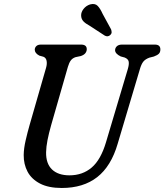

<svg xmlns="http://www.w3.org/2000/svg" viewBox="-20 -922 818 956"><path d="M508 -214.5 616.5 -578.5Q623 -600.5 621 -614.2Q619 -628 601 -635.5L581 -641Q553 -654.5 553 -672.5Q553.5 -684 562.2 -692Q571 -700 587.5 -700H751Q778.5 -700 778.5 -676Q778.5 -662 771 -654.5Q763.5 -647 746 -640.5L724 -635Q703.5 -627.5 693.5 -615Q683.5 -602.5 676 -576L566 -206.5Q533.5 -94.5 464.2 -40.2Q395 14 287.5 14Q221.5 14 179.2 -8Q137 -30 117.2 -67.2Q97.5 -104.5 98 -150.5Q98.5 -183.5 107.8 -223.5Q117 -263.5 127.5 -300L209.5 -585Q215 -604 212 -619.2Q209 -634.5 196 -639.5L176 -645Q153 -657 153 -675Q153.5 -685.5 161.2 -692.8Q169 -700 184 -700H383.5Q412 -700 412 -677Q412 -666.5 405.2 -657.5Q398.5 -648.5 382.5 -643L356.5 -637.5Q341 -632.5 332.5 -621Q324 -609.5 318 -589L235 -300Q223 -257.5 216.5 -224.2Q210 -191 209.5 -164Q208.5 -107.5 239 -78.2Q269.5 -49 326 -49Q391 -49 436.5 -87.8Q482 -126.5 508 -214.5ZM491 -853 533 -776Q535.5 -769 535.8 -761.8Q536 -754.5 529.5 -748Q517 -736.5 502 -744.5L426 -794Q405.5 -805 395 -816.2Q384.5 -827.5 384 -844.5Q383.5 -861.5 396 -877.5Q408.5 -893.5 428.5 -900Q453 -906.5 466.2 -892.8Q479.5 -879 491 -853Z"/></svg>

Font: Fraunces 72pt S100
Style: Italic
Weight: 400
Italic angle: -16°
Version: Version 1.000; ttfautohint (v1.8.3)